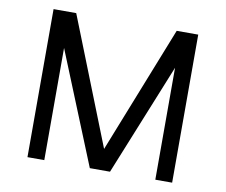

<svg xmlns="http://www.w3.org/2000/svg" viewBox="-74 -751 991 843"><g transform="rotate(10 421.5 -330.0)"><path d="M424 -94 648 -660H744V0H669V-499L467 0H377L174 -500V0H99V-660H200Z"/></g></svg>

Font: Quattrocento Sans
Style: Regular
Weight: 400
Designer: Pablo Impallari
Foundry: Pablo Impallari, Igino Marini, Brenda Gallo
Version: Version 2.000